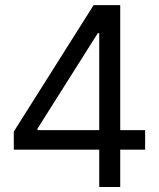

<svg xmlns="http://www.w3.org/2000/svg" viewBox="-20 -748 635 768"><path d="M35.2 -149.4V-221.7L354.5 -727.5H407.2V-615.2H371.1L129.9 -233.4V-227.5H560.5V-149.4ZM377 0V-170.9V-205.1V-727.5H460.9V0Z"/></svg>

Font: Inter Tight
Style: Regular
Weight: 400
Designer: Rasmus Andersson
Foundry: rsms
Version: Version 3.002